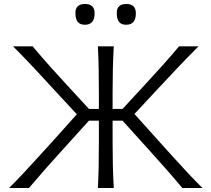

<svg xmlns="http://www.w3.org/2000/svg" viewBox="-20 -946 1064 966"><path d="M25.5 0Q56.5 -30.5 94 -70.5Q131.5 -110.5 169.8 -152.8Q208 -195 241.5 -231.5L366.5 -371L252.5 -494Q203.5 -548 152.8 -602.2Q102 -656.5 45.5 -713H144Q192.5 -655.5 231.5 -612Q270.5 -568.5 311.5 -524L427.5 -398H477.5V-475Q477.5 -541 476.5 -597Q475.5 -653 472.5 -713H552.5Q549 -653 547.8 -597Q546.5 -541 546.5 -475V-398H596.5L713 -524Q754 -568.5 793.2 -612Q832.5 -655.5 881 -713H979Q922 -656 870.8 -602Q819.5 -548 769.5 -494L656.5 -372.5L784 -230.5Q817 -194 854.8 -152.2Q892.5 -110.5 930 -70.5Q967.5 -30.5 999 0H897.5Q853 -53 812.2 -99.2Q771.5 -145.5 732 -189L596.5 -339H546.5V-236.5Q546.5 -170.5 547.8 -115.2Q549 -60 552.5 0H472.5Q475.5 -60 476.5 -115.2Q477.5 -170.5 477.5 -236.5V-339H427.5L295 -192.5Q253 -146.5 211.8 -99.8Q170.5 -53 125.5 0ZM615 -821.5Q591 -821.5 579.2 -835.5Q567.5 -849.5 567.5 -881.5Q567.5 -926 616 -926Q663.5 -926 663.5 -879Q663.5 -821.5 615 -821.5ZM407 -821.5Q383 -821.5 371.2 -835.5Q359.5 -849.5 359.5 -881.5Q359.5 -926 408 -926Q456 -926 456 -879Q456 -821.5 407 -821.5Z"/></svg>

Font: Commissioner Flair Light
Style: Regular
Weight: 300
Designer: Kostas Bartsokas
Foundry: Kostas Bartsokas
Version: Version 1.000; ttfautohint (v1.8.3)